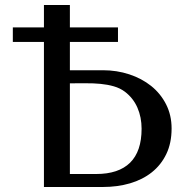

<svg xmlns="http://www.w3.org/2000/svg" viewBox="-20 -746 724 766"><path d="M31.2 -636.7H155.3V-726.1H258.8V-636.7H450.7V-578.6H258.8V-465.8H390.6Q445.8 -465.8 495.6 -449.5Q545.4 -433.1 583 -403.1Q620.6 -373 642.6 -329.8Q664.6 -286.6 664.6 -233.4Q664.6 -175.3 643.6 -131.6Q622.6 -87.9 585.7 -58.6Q548.8 -29.3 498.8 -14.6Q448.7 0 390.6 0H155.3V-578.6H31.2ZM258.8 -51.8H363.8Q453.1 -51.8 499 -96.9Q544.9 -142.1 544.9 -232.4Q544.9 -278.3 528.3 -316.4Q511.7 -354.5 478.5 -379.9Q459 -394.5 434.1 -401.6Q409.2 -408.7 381.1 -411.4Q353 -414.1 322 -413.8Q291 -413.6 258.8 -413.6Z"/></svg>

Font: Federov2
Style: Regular
Weight: 400
Designer: Olexa M. Volochay | Cyreal.org
Foundry: Olexa M. Volochay | Cyreal.org
Version: Version 1.000